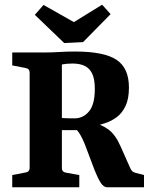

<svg xmlns="http://www.w3.org/2000/svg" viewBox="-20 -796 642 816"><path d="M32 0V-52L89 -63Q106 -66 106 -83V-487Q106 -504 89 -507L32 -518V-573H171Q203 -573 232 -575Q261 -577 300 -577Q422 -577 475 -542Q528 -507 528 -424Q528 -376 513.5 -345.5Q499 -315 476 -298Q453 -281 426.5 -272.5Q400 -264 376 -258L341 -243Q315 -243 285.5 -243Q256 -243 226 -243V-298Q237 -295 251 -294Q265 -293 278.5 -293Q292 -293 299 -293Q335 -294 359 -323.5Q383 -353 383 -418Q383 -458 372.5 -481.5Q362 -505 341 -515.5Q320 -526 288 -526Q276 -526 264.5 -525Q253 -524 243 -522V-81Q243 -65 261 -62L317 -52V0ZM436 0Q420 0 407.5 -20Q395 -40 382 -73L345 -171Q331 -209 316 -231.5Q301 -254 282 -261L361 -280Q411 -268 441 -245.5Q471 -223 492 -175L532 -85Q537 -73 542.5 -68Q548 -63 558 -61L592 -52V0ZM450 -736 333 -617 253 -613 128 -733 165 -775 294 -702 414 -776Z"/></svg>

Font: Yrsa
Style: Bold
Weight: 700
Version: Version 2.004